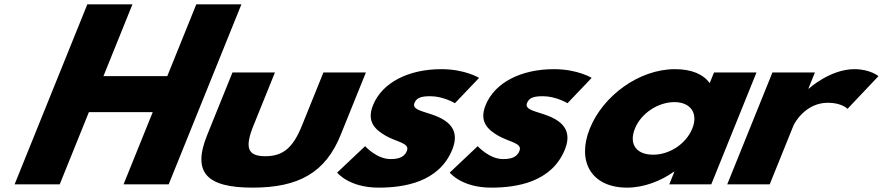

<svg xmlns="http://www.w3.org/2000/svg" viewBox="-20 -845 4046 880"><path d="M387.4 -331H680L546.3 0H753.1L1086.4 -825H879.6L746.7 -496H454.1L587 -825H380.2L46.9 0H253.7Z M1240.2 -513H1045.5L929.5 -226C860 -54 926.7 15 1137.9 15C1349.1 15 1471.6 -54 1541.1 -226L1657.1 -513H1462.4L1363.8 -269C1323 -168 1277.5 -129 1196.1 -129C1114.7 -129 1100.8 -168 1141.6 -269Z M2002.8 -528C1854.3 -528 1732.1 -468 1689.7 -363C1658.6 -286 1701.3 -250 1747.5 -223C1799.2 -193 1859.6 -190 1844.7 -153C1830.9 -119 1796.7 -116 1769.2 -116C1706.5 -116 1653.4 -175 1653.4 -175L1525.3 -54C1525.3 -54 1578.8 15 1715.2 15C1830.7 15 1992.2 -9 2053.2 -160C2095.6 -265 2014.2 -303 1947.9 -324C1905.1 -338 1868.7 -346 1879.7 -373C1889.3 -397 1909.8 -404 1952.7 -404C2012.1 -404 2065.1 -372 2065.1 -372L2175.8 -488C2175.8 -488 2111.7 -528 2002.8 -528Z M2518.8 -528C2370.3 -528 2248.1 -468 2205.7 -363C2174.6 -286 2217.3 -250 2263.5 -223C2315.2 -193 2375.6 -190 2360.7 -153C2346.9 -119 2312.7 -116 2285.2 -116C2222.5 -116 2169.4 -175 2169.4 -175L2041.3 -54C2041.3 -54 2094.8 15 2231.2 15C2346.7 15 2508.2 -9 2569.2 -160C2611.6 -265 2530.2 -303 2463.9 -324C2421.1 -338 2384.7 -346 2395.7 -373C2405.3 -397 2425.8 -404 2468.7 -404C2528.1 -404 2581.1 -372 2581.1 -372L2691.8 -488C2691.8 -488 2627.7 -528 2518.8 -528Z M2683.4 -256C2622.8 -106 2689.4 15 2854.4 15C2931.4 15 3010 -16 3068.7 -58H3070.9L3047.5 0H3240L3447.3 -513H3252.6L3232.8 -464C3203.1 -505 3149.7 -528 3073.8 -528C2908.8 -528 2744 -406 2683.4 -256ZM2890.2 -256C2918.9 -327 2997.4 -377 3071.1 -377C3143.7 -377 3181.8 -327 3153.1 -256C3124.8 -186 3049.6 -136 2973.7 -136C2894.5 -136 2861.9 -186 2890.2 -256Z M3313.1 0H3507.8L3616.9 -270C3622.1 -283 3673.2 -374 3774.4 -374C3839.3 -374 3864.3 -346 3864.3 -346L4006.3 -496C4006.3 -496 3968.6 -528 3896 -528C3784.9 -528 3687.4 -439 3687.4 -439H3685.2L3715.1 -513H3520.4Z"/></svg>

Font: Hussar
Style: BdWideOblFour
Weight: 700
Foundry: Cannot Into Space Fonts
Version: Version 2.00